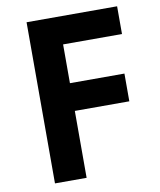

<svg xmlns="http://www.w3.org/2000/svg" viewBox="-90 -896 807 968"><g transform="rotate(-10 313.5 -412.5)"><path d="M274.5 0V-342.5H553.5V-484.5H274.5V-683H576V-825H112.5V0Z"/></g></svg>

Font: Spartan
Style: Bold
Weight: 700
Designer: Matt Bailey, Mirko Velimirovic
Foundry: Matt Bailey
Version: Version 1.003